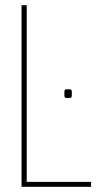

<svg xmlns="http://www.w3.org/2000/svg" viewBox="-20 -720 380 740"><path d="M63 0V-700H83V-19H331V0ZM228 -359Q228 -371 229.5 -373.5Q231 -376 242 -376Q253 -376 255 -373.5Q257 -371 257 -359Q257 -347 255 -344.5Q253 -342 242 -342Q232 -342 230 -344.5Q228 -347 228 -359Z"/></svg>

Font: Georama SemiCondensed Thin
Style: Regular
Weight: 100
Width: 4
Designer: Jean-Baptiste Levee
Foundry: Production Type
Version: Version 1.000